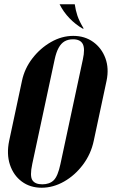

<svg xmlns="http://www.w3.org/2000/svg" viewBox="-20 -873 540 899"><path d="M367 -739H372Q351 -774 342.5 -799.5Q334 -825 330 -853H259Q277 -817 305.5 -787.5Q334 -758 367 -739ZM23 -214Q10 -152 26.5 -102Q43 -52 82 -23Q121 6 175 6Q229 6 280 -23Q331 -52 368.5 -102Q406 -152 419 -214L479 -495Q491 -553 473.5 -600.5Q456 -648 416.5 -676.5Q377 -705 323 -705Q269 -705 218.5 -676Q168 -647 131.5 -599.5Q95 -552 83 -495ZM236 -595Q243 -628 254.5 -649Q266 -670 282.5 -679.5Q299 -689 322 -689Q356 -689 367.5 -667Q379 -645 368 -595L263 -105Q251 -48 231.5 -29Q212 -10 178 -10Q144 -10 131.5 -29.5Q119 -49 131 -105Z"/></svg>

Font: Emberly Black
Style: Italic
Weight: 900
Italic angle: -12°
Designer: Rajesh Rajput
Foundry: Rajesh Rajput
Version: Version 1.000